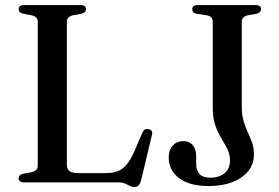

<svg xmlns="http://www.w3.org/2000/svg" viewBox="-20 -720 1102 758"><path d="M302.5 -666 267.5 -659.5Q256.5 -657 250.2 -650.8Q244 -644.5 244 -634.5V-69.5Q244 -52 254.8 -44.2Q265.5 -36.5 288.5 -36.5H396.5Q425 -36.5 445 -44.2Q465 -52 480.8 -71.2Q496.5 -90.5 512 -126L542 -196Q546.5 -205.5 552.2 -208.8Q558 -212 566.5 -210.5Q575.5 -208.5 579 -202.5Q582.5 -196.5 579.5 -186L537 -8Q533 6 527 12.2Q521 18.5 510.5 18.5Q501 18.5 492.8 14Q484.5 9.5 474 4.8Q463.5 0 447 0H75Q64 0 58.8 -4.5Q53.5 -9 53.5 -16Q53.5 -29.5 70.5 -34L105 -40.5Q117 -43 123 -49.2Q129 -55.5 129 -65.5V-634.5Q129 -644.5 123 -650.8Q117 -657 105 -659.5L70.5 -666Q53.5 -670.5 53.5 -684Q53.5 -691.5 58.8 -695.8Q64 -700 75 -700H298Q309 -700 314.2 -695.8Q319.5 -691.5 319.5 -684Q319.5 -670.5 302.5 -666ZM982.5 -110.5Q982.5 -54 933.2 -19.8Q884 14.5 803.5 14.5Q728 14.5 687 -16.8Q646 -48 646 -98.5Q646 -127.5 661.8 -145.2Q677.5 -163 705 -163Q727 -163 740.8 -147.2Q754.5 -131.5 754.5 -104V-73Q754.5 -47.5 767.5 -33Q780.5 -18.5 811.5 -18.5Q844 -18.5 866 -35.8Q888 -53 888 -86.5Q888 -110.5 877.8 -131Q867.5 -151.5 854 -173.8Q840.5 -196 830.2 -224.5Q820 -253 820 -293V-634Q820 -644.5 814.2 -651Q808.5 -657.5 796.5 -659.5L757.5 -665.5Q747.5 -667.5 743.2 -671.8Q739 -676 739 -684Q739 -691.5 744.2 -695.8Q749.5 -700 761 -700H988.5Q1000 -700 1005.2 -695.8Q1010.5 -691.5 1010.5 -684Q1010.5 -670.5 992.5 -665.5L958 -659.5Q947 -657 940.8 -650.8Q934.5 -644.5 934.5 -634.5V-300Q934.5 -266.5 941.8 -242Q949 -217.5 958.5 -197.5Q968 -177.5 975.2 -157Q982.5 -136.5 982.5 -110.5Z"/></svg>

Font: Fraunces 36pt
Style: Regular
Weight: 400
Version: Version 1.000;[b76b70a41]